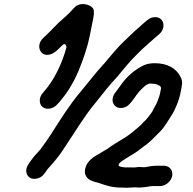

<svg xmlns="http://www.w3.org/2000/svg" viewBox="-20 -753 931 925"><path d="M727.9 -670.5C713.5 -670.5 701.5 -665.9 689.8 -656.2L679 -647.2C671.3 -640.7 665.1 -635.3 658.3 -629.1C647.7 -618.2 636 -610.2 626.5 -600.9C606.1 -581.9 587.5 -564.1 567.9 -544.6C542.8 -519.7 523.4 -496 497.6 -465.5C481.4 -444.6 464.9 -429 450.2 -411.3C424.7 -380.7 392.5 -340.2 367.5 -310.2C316.5 -249.8 271.6 -179 226.9 -107.9C208.5 -80.5 192.4 -56.7 174.5 -32.9C174.3 -32.6 173.8 -32.1 173.5 -31.7C157.4 -14.1 143.1 0.6 130.5 18.6C115.7 39.6 104.1 54.2 106.8 75.6C109.5 97.2 129.8 116.1 162.4 106.1C180.4 100.6 188.4 91.8 199.8 75.4L209.6 61.4C209.8 61.1 210.3 60.5 210.6 60.1C223.7 45 236 32.6 247.7 17.6L263.6 -2.2C286.9 -34 310.9 -73.6 335.7 -110.3L361.7 -150.3C386.3 -186.8 412.7 -226.2 442.4 -260.6C472.9 -299.5 508.7 -344.9 544 -382.1C565.3 -407.9 590.7 -439 613.4 -464.2C613.6 -464.3 613.8 -464.6 614 -464.8C638 -488.8 659.8 -512.8 688.5 -537C690.7 -539.4 695.8 -544.5 701.1 -548.3C711.8 -557.3 721 -566.5 734.5 -577.8L745.3 -586.8C757.1 -596.6 763.8 -607.6 766.6 -621.5C772 -648.8 755 -670.5 727.9 -670.5ZM249.1 -505.8 258.4 -513.6C263.9 -518.7 271.8 -526.3 279.8 -534.6C296.5 -551.8 300.5 -526.1 300.5 -526.1C278.7 -445.7 241.5 -369.2 195.6 -316.2L186.3 -305.1C165.1 -281.5 168.6 -250.3 185.3 -237.4C206.5 -221.2 238.3 -230 255.7 -250.1L265.9 -261.2C307.9 -309.7 340.9 -364.3 367.4 -434.3C384.3 -477.4 401.9 -528.2 411.9 -578L429.7 -667C432.3 -680.2 433 -691.2 432 -701.7C430.7 -728.8 367.8 -748.5 339.4 -717.7C322.9 -699.6 304.9 -680.4 284.2 -663.2C253.2 -637.3 228.8 -607.6 196.8 -577.8L188.1 -569.7C164.6 -548.2 163.9 -517.3 179.9 -500.1C197.9 -480.8 227.8 -488.1 249.1 -505.8ZM650.7 51.5C640.4 51.5 630.2 55.1 611.7 53.5H585.3C577.2 53.5 569.3 51.7 561.7 50.3C536 45.4 564.9 25.1 567.3 23.4C594.2 4.2 619.6 -8.1 644.1 -25.6C658.3 -35.7 668.2 -45.3 685.6 -56.9C704 -70.2 731.4 -99.8 751.1 -118.9C772.6 -140.5 793 -175.9 812.7 -207.4L820.3 -221.6C830.8 -244 843 -273.1 848.4 -300L854.4 -330C859.9 -357.6 857.9 -368.8 846.6 -388.4C826.7 -422.9 788.5 -448.5 725.5 -448.5C706.5 -448.5 690.2 -445.7 674.9 -439.6C657.5 -432.3 624.6 -410.9 610.8 -397.8C592.3 -381 573.7 -361.2 560.4 -340.8C543.1 -314.5 520.7 -296.7 522.3 -269.1C523.7 -246 543.1 -226.9 574.8 -234.2C592.3 -238.2 600.2 -246.4 615 -264.3L628 -281.5C638.9 -298.6 655.3 -319 671.8 -333C677.8 -338.9 690.7 -350.5 706 -350.5C715.4 -350.5 720.7 -348.5 726.6 -348.5C731.6 -348.5 736.9 -346.1 740.3 -344.2L749.3 -339.2C753 -337.1 756.8 -332 755.6 -326L750.4 -300C748.4 -290 744.8 -283.2 742.6 -276.3L737.7 -262.2C736.6 -258.9 734.8 -255.7 733.4 -253L725.4 -238C724.1 -235.6 720.1 -229 718.4 -225.5C714.3 -213 700.6 -198.3 693.9 -189.2C685.4 -177.1 678.6 -171.7 669.8 -162.8C654 -144.1 632.9 -129.6 617.3 -115.6C608.4 -107.6 588 -94.2 577.8 -87.8C550.4 -70.8 524.8 -56.2 498.5 -36.6C498.2 -36.3 497.5 -35.9 497 -35.6L473.9 -22C470 -19.2 463 -14.9 457.8 -12.2C431.1 2.1 407.9 18 395.8 44.2C377.8 83 397.2 109.4 422.3 118.1L439 124.1C442.9 125.2 448.6 125.7 452.6 127.1C484.5 138.5 517.7 150.5 560 150.5C570.6 150.5 581.1 151.5 591.8 151.5C606.5 151.5 616.9 149.5 631.2 149.5C636 149.5 639.9 149.7 647.6 150.5C657.7 150.5 668.7 149.8 676.5 148.6L691.2 146.6C698.1 145.8 705.2 143.5 714.4 143.5H751.4C777.4 143.5 804.3 121 809.5 95C814.8 68.8 796.7 45.5 770.9 45.5H733.9C717.3 45.5 696.4 48.4 680.6 52.1C679.8 52.3 678.5 52.5 677.5 52.5H671.5C663.1 52.5 655.6 51.5 650.7 51.5Z"/></svg>

Font: Smoothie
Style: LightIt
Weight: 400
Foundry: Cannot Into Space Fonts
Version: Version 0.8